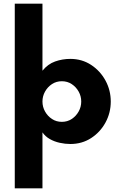

<svg xmlns="http://www.w3.org/2000/svg" viewBox="-20 -770 655 1040"><path d="M60 250V-750H210V-387Q239 -423 278.5 -437Q318 -451 361 -451Q424 -451 473.5 -418.5Q523 -386 551.5 -333.5Q580 -281 580 -220Q580 -159 551.5 -106.5Q523 -54 473.5 -22Q424 10 361 10Q333 10 303.5 3.5Q274 -3 249.5 -17Q225 -31 210 -53V250ZM315 -110Q345 -110 368.5 -125.5Q392 -141 406 -166Q420 -191 420 -220Q420 -249 406 -274Q392 -299 368.5 -314.5Q345 -330 315 -330Q285 -330 261.5 -314.5Q238 -299 224 -274Q210 -249 210 -220Q210 -191 224 -166Q238 -141 261.5 -125.5Q285 -110 315 -110Z"/></svg>

Font: Teachers
Style: Bold
Weight: 700
Designer: Alfredo Marco Pradil, Chank Diesel
Version: Version 1.001